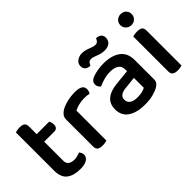

<svg xmlns="http://www.w3.org/2000/svg" viewBox="-49 -1152 1638 1638"><g transform="rotate(-45 770.5 -333.0)"><path d="M67 -264H182V-142Q182 -108 202.5 -93.5Q223 -79 259 -79Q275 -79 294 -84Q313 -89 327 -95Q334 -87 339.5 -76Q345 -65 345 -51Q345 -23 318 -4.5Q291 14 235 14Q157 14 112 -20.5Q67 -55 67 -135ZM136 -370V-461H333Q337 -455 341 -442.5Q345 -430 345 -416Q345 -393 334 -381.5Q323 -370 305 -370ZM182 -236H67V-597Q75 -600 89.5 -602.5Q104 -605 120 -605Q152 -605 167 -593.5Q182 -582 182 -552Z M564 -363V-222H448V-370Q448 -395 459 -411.5Q470 -428 492 -443Q522 -461 568 -473Q614 -485 667 -485Q758 -485 758 -430Q758 -417 754.5 -405.5Q751 -394 745 -386Q735 -388 719.5 -390Q704 -392 688 -392Q650 -392 618 -383.5Q586 -375 564 -363ZM448 -264 564 -257V-2Q556 1 542 3.5Q528 6 511 6Q479 6 463.5 -6Q448 -18 448 -47Z M1015 -74Q1047 -74 1071.5 -80.5Q1096 -87 1108 -95V-214L1004 -203Q962 -200 940 -184.5Q918 -169 918 -140Q918 -110 941.5 -92Q965 -74 1015 -74ZM1011 -485Q1107 -485 1164 -444Q1221 -403 1221 -315V-83Q1221 -60 1210 -46.5Q1199 -33 1181 -22Q1153 -6 1111 4.5Q1069 15 1015 15Q917 15 860.5 -23.5Q804 -62 804 -137Q804 -203 846.5 -238.5Q889 -274 970 -282L1107 -296V-316Q1107 -357 1079 -376Q1051 -395 1001 -395Q962 -395 924.5 -384.5Q887 -374 858 -360Q848 -368 840.5 -381Q833 -394 833 -408Q833 -443 871 -460Q899 -472 936 -478.5Q973 -485 1011 -485ZM941 -677Q969 -677 993 -669Q1017 -661 1037.5 -653Q1058 -645 1074 -645Q1094 -645 1104 -656.5Q1114 -668 1118 -681H1123Q1147 -681 1164.5 -667Q1182 -653 1182 -627Q1182 -592 1159 -573.5Q1136 -555 1099 -555Q1070 -555 1045 -563Q1020 -571 1000 -579Q980 -587 964 -587Q944 -587 934.5 -575.5Q925 -564 920 -550H916Q892 -550 874 -564Q856 -578 856 -605Q856 -629 868.5 -644.5Q881 -660 900.5 -668.5Q920 -677 941 -677Z M1344 -613Q1344 -641 1363.5 -660Q1383 -679 1412 -679Q1443 -679 1461.5 -660Q1480 -641 1480 -613Q1480 -586 1461.5 -566.5Q1443 -547 1412 -547Q1383 -547 1363.5 -566.5Q1344 -586 1344 -613ZM1354 -264H1470V-2Q1463 1 1449 3.5Q1435 6 1418 6Q1386 6 1370 -6Q1354 -18 1354 -47ZM1470 -205H1354V-468Q1362 -470 1376.5 -472.5Q1391 -475 1408 -475Q1440 -475 1455 -463.5Q1470 -452 1470 -421Z"/></g></svg>

Font: BalooTamma2SemiBold
Style: Regular
Weight: 600
Designer: Divya Kowshik, Shuchita Grover and Ek Type
Foundry: Ek Type
Version: Version 1.700